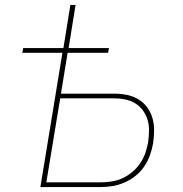

<svg xmlns="http://www.w3.org/2000/svg" viewBox="-20 -755 740 775"><path d="M143 0 232 -542H70L74 -561H236L264 -735H285L257 -561H420L416 -542H253L226 -377H441Q467 -377 492 -372Q517 -367 538 -354.5Q559 -342 573.5 -322.5Q588 -303 595 -279.5Q602 -256 602 -230Q602 -204 598 -177Q594 -153 585.5 -129Q577 -105 562.5 -83.5Q548 -62 527.5 -45.5Q507 -29 483 -18.5Q459 -8 434.5 -4Q410 0 386 0ZM167 -19H386Q408 -19 430.5 -22.5Q453 -26 474 -35.5Q495 -45 513.5 -60.5Q532 -76 545.5 -95.5Q559 -115 566.5 -137Q574 -159 578 -181Q581 -204 581.5 -226.5Q582 -249 576 -270Q570 -291 557.5 -308.5Q545 -326 526.5 -337.5Q508 -349 486 -353.5Q464 -358 441 -358H223Z"/></svg>

Font: Iosevka Aile Thin Oblique
Style: Regular
Weight: 100
Italic angle: -9°
Designer: Belleve Invis
Foundry: Belleve Invis
Version: Version 31.1.0; ttfautohint (v1.8.4)